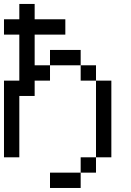

<svg xmlns="http://www.w3.org/2000/svg" viewBox="-20 -789 655 963"><path d="M0 0V-384.6H76.9V-615.4H0V-692.3H76.9V-769.2H153.8V-692.3H307.7V-615.4H153.8V-461.5H230.8V-384.6H153.8V-307.7H76.9V0ZM230.8 -461.5V-538.5H384.6V-461.5ZM384.6 -461.5H461.5V-384.6H384.6ZM461.5 -384.6H538.5V0H461.5ZM461.5 0V76.9H384.6V0ZM384.6 76.9V153.8H230.8V76.9Z"/></svg>

Font: Mintsoda - Lime Green 13x16
Style: Regular
Weight: 400
Designer: Mintsoda-15
Version: Version 1.0